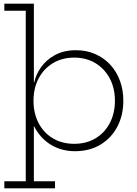

<svg xmlns="http://www.w3.org/2000/svg" viewBox="-20 -810 744 1040"><path d="M3.5 210V172H119.5V-752H3.5V-790H163.5V-318.5L161.5 -291V-238.5L163.5 -221V172H278V210ZM386.5 9Q316.5 9 261.5 -22.5Q206.5 -54 173 -110.8Q139.5 -167.5 132.5 -243.5L161.5 -264Q161.5 -196.5 188.8 -143.8Q216 -91 266 -61Q316 -31 382 -31Q448 -31 497.8 -61Q547.5 -91 575 -143.8Q602.5 -196.5 602.5 -264.5Q602.5 -332.5 574.5 -385.2Q546.5 -438 496.8 -468Q447 -498 382 -498Q316.5 -498 266.8 -468Q217 -438 189.2 -385.2Q161.5 -332.5 161.5 -264L155 -363.5H165.5Q174 -405.5 202 -445.5Q230 -485.5 277.8 -511.8Q325.5 -538 391.5 -538Q447.5 -538 494.5 -517.8Q541.5 -497.5 576 -460.8Q610.5 -424 629.2 -374Q648 -324 648 -264.5Q648 -185 615.2 -123.2Q582.5 -61.5 523.5 -26.2Q464.5 9 386.5 9Z"/></svg>

Font: Hepta Slab ExtraLight Light
Style: Regular
Weight: 300
Version: Version 1.100